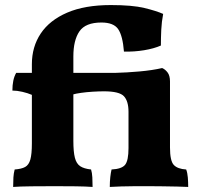

<svg xmlns="http://www.w3.org/2000/svg" viewBox="-20 -736 795 759"><path d="M32 3Q32 -18 33 -34.5Q34 -51 38 -66Q65 -68 79.5 -76Q94 -84 100 -105.5Q106 -127 106 -169V-361Q90 -368 68.5 -373Q47 -378 29 -378Q29 -399 32.5 -416.5Q36 -434 44 -448H106V-482Q106 -551 141 -603.5Q176 -656 245.5 -686Q315 -716 418 -716Q503 -716 550.5 -704.5Q598 -693 625 -681Q619 -650 617.5 -618.5Q616 -587 616 -556Q589 -544 550 -537.5Q511 -531 470 -532Q465 -595 447 -621Q429 -647 381 -647Q318 -647 294 -612Q270 -577 270 -513V-448H437Q480 -449 531 -453.5Q582 -458 621 -467Q633 -462 642.5 -449.5Q652 -437 652 -414V-153Q652 -100 667 -84Q682 -68 716 -66Q721 -53 722.5 -34.5Q724 -16 724 3Q708 2 681 1.5Q654 1 623.5 0.5Q593 0 569 0Q544 0 515 0Q486 0 459 1Q432 2 414 3Q414 -18 416 -36Q418 -54 421 -66Q461 -68 474.5 -84.5Q488 -101 488 -151V-294Q488 -336 470 -355.5Q452 -375 391 -375Q372 -375 347 -373.5Q322 -372 301 -369Q280 -366 270 -363V-179Q270 -136 276 -112.5Q282 -89 297 -79Q312 -69 340 -66Q344 -53 345 -35Q346 -17 346 3Q318 1 280 0.5Q242 0 197 0Q153 0 105 0.5Q57 1 32 3Z"/></svg>

Font: Vollkorn ExtraBold
Style: Regular
Weight: 800
Designer: Friedrich Althausen
Foundry: Friedrich Althausen
Version: Version 5.000; ttfautohint (v1.8.3)